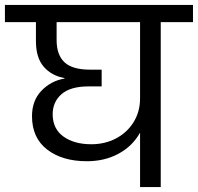

<svg xmlns="http://www.w3.org/2000/svg" viewBox="-47 -760 804 780"><path d="M737 -670H606V0H522V-221Q491 -166 434.5 -135.5Q378 -105 306 -105Q206 -105 144.5 -152.5Q83 -200 83 -288Q83 -351 121 -391Q159 -431 215 -441V-443Q163 -452 131 -488.5Q99 -525 99 -593V-670H-27V-740H737ZM522 -670H183V-597Q183 -537 215 -507Q247 -477 319 -477H366V-409H313Q239 -409 203 -377.5Q167 -346 167 -296Q167 -237 210.5 -205.5Q254 -174 324 -174Q379 -174 424 -197.5Q469 -221 495.5 -263.5Q522 -306 522 -360Z"/></svg>

Font: Poppins A&M
Style: Regular-A&M
Weight: 400
Designer: Ninad Kale (Devanagari), Jonny Pinhorn (Latin)
Foundry: Indian Type Foundry
Version: 4.004